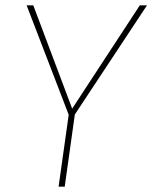

<svg xmlns="http://www.w3.org/2000/svg" viewBox="-20 -701 572 721"><path d="M532 -681 261 -271 223 0H200L238 -270L80 -681H105L251 -293L505 -681Z"/></svg>

Font: Fira Sans Thin
Style: Italic
Weight: 250
Italic angle: -8°
Designer: Carrois Corporate & Edenspiekermann AG
Foundry: Carrois Corporate GbR & Edenspiekermann AG
Version: Version 4.203